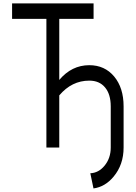

<svg xmlns="http://www.w3.org/2000/svg" viewBox="-20 -791 772 1093"><path d="M244.1 -683.6H48.8V-771.5H512.7V-683.6H317.4V-335.9Q388.2 -419.9 488.3 -419.9Q576.2 -419.9 629.9 -355.5Q683.6 -291 683.6 -185.5V48.8Q683.6 146.5 626.5 214.8Q578.1 272.9 512.2 281.7L494.1 195.3Q541 193.4 574.7 152.8Q610.4 109.9 610.4 48.8V-185.5Q610.4 -254.4 578.1 -293.2Q545.9 -332 488.3 -332Q388.7 -332 317.4 -248V48.8H244.1V-683.6Z"/></svg>

Font: Gap Sans
Style: Bold
Weight: 400
Designer: Alexandre Liziard and Etienne Ozeray
Foundry: Interstices.io
Version: Version 1.610